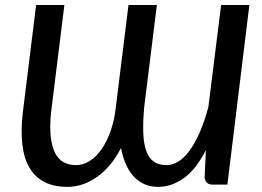

<svg xmlns="http://www.w3.org/2000/svg" viewBox="-20 -740 1047 768"><path d="M645.5 -79.5Q669.5 -79.5 692.8 -93.5Q716 -107.5 737.5 -136.5Q759 -165.5 778.2 -209Q797.5 -252.5 813.5 -312L864.5 -720H977.5L889.5 -1.5H831Q802 -1.5 798.5 -30L803.5 -140Q765 -63 715.8 -27.8Q666.5 7.5 612 7.5Q580.5 7.5 555.8 -4.2Q531 -16 512.8 -36.5Q494.5 -57 482.5 -85.5Q470.5 -114 464 -148Q444.5 -109.5 420 -80.5Q395.5 -51.5 367.8 -32Q340 -12.5 310.2 -2.5Q280.5 7.5 250.5 7.5Q196 7.5 158.2 -11.8Q120.5 -31 98.2 -68.5Q76 -106 69.5 -161Q63 -216 71 -288L124.5 -720H237.5L184 -288Q178.5 -232 183 -192.5Q187.5 -153 200.5 -127.8Q213.5 -102.5 234.8 -91Q256 -79.5 284 -79.5Q313 -79.5 339.5 -96.5Q366 -113.5 387.2 -144.5Q408.5 -175.5 423.2 -218.2Q438 -261 443.5 -313L494 -720H607.5L557 -313Q551.5 -253.5 553 -209.8Q554.5 -166 564.8 -137Q575 -108 594.8 -93.8Q614.5 -79.5 645.5 -79.5Z"/></svg>

Font: Lato Semibold
Style: Italic
Weight: 600
Italic angle: -7°
Designer: Lukasz Dziedzic
Foundry: tyPoland Lukasz Dziedzic
Version: Version 2.006; 2014-01-15